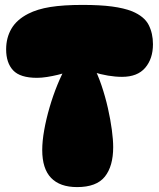

<svg xmlns="http://www.w3.org/2000/svg" viewBox="-20 -755 648 782"><path d="M316 -735Q388 -735 436.5 -728.5Q485 -722 518 -709Q568 -688 585.5 -653.5Q603 -619 603 -575Q603 -516 571.5 -479Q540 -442 477 -442Q450 -442 420 -447Q390 -452 358 -462V-490Q378 -453 393.5 -407Q409 -361 419.5 -314.5Q430 -268 435.5 -226.5Q441 -185 441 -156Q441 -78 407 -35.5Q373 7 294 7Q224 7 188 -30.5Q152 -68 152 -144Q152 -180 160 -225Q168 -270 182 -318Q196 -366 214 -410Q232 -454 251 -487L255 -462Q239 -456 216.5 -450.5Q194 -445 171.5 -441.5Q149 -438 131 -438Q62 -438 33.5 -468.5Q5 -499 5 -554Q5 -601 26.5 -638Q48 -675 95 -699Q132 -718 185 -726.5Q238 -735 316 -735Z"/></svg>

Font: DynaPuff
Style: Bold
Weight: 700
Designer: Toshi Omagari, Jennifer Daniel
Foundry: Google Fonts
Version: Version 2.000